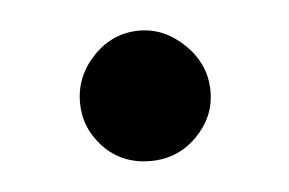

<svg xmlns="http://www.w3.org/2000/svg" viewBox="-27 -398 307 204"><g transform="rotate(-5 126.5 -296.5)"><path d="M127 -226.6Q96.7 -226.6 77.1 -247.1Q57.6 -267.6 57.6 -294.9Q57.6 -323.2 78.1 -344.5Q98.6 -365.7 127 -365.7Q153.8 -365.7 175.3 -344.7Q196.8 -323.7 196.8 -294.9Q196.8 -267.6 176.5 -247.1Q156.2 -226.6 127 -226.6Z"/></g></svg>

Font: Linux Biolinum
Style: Bold
Weight: 700
Designer: Philipp H. Poll
Foundry: Philipp H. Poll
Version: Version 1.3.2 ; ttfautohint (v0.9)